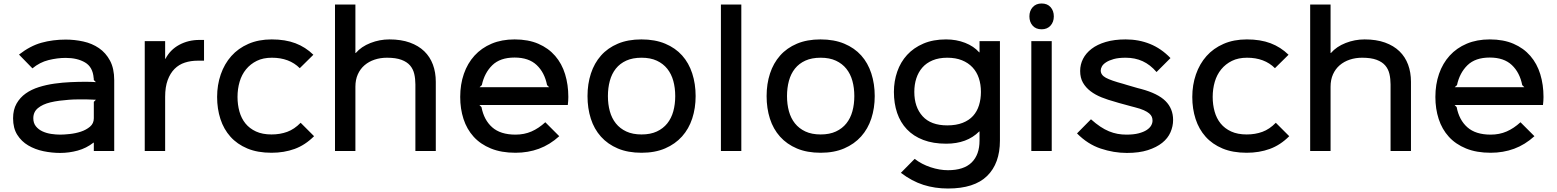

<svg xmlns="http://www.w3.org/2000/svg" viewBox="-20 -866 8926 1101"><path d="M635 -406V0H518V-48H516Q475 -16 425.5 -2.5Q376 11 325 11Q277 11 229 1Q181 -9 142 -32Q103 -55 79 -93Q55 -131 55 -188Q55 -237 75 -272Q95 -307 127.5 -330Q160 -353 203 -366.5Q246 -380 292.5 -386.5Q339 -393 385 -395Q431 -397 471 -397Q483 -397 502 -396.5Q521 -396 530 -395L518 -407Q517 -409 517.5 -413.5Q518 -418 517 -419Q512 -482 467.5 -508Q423 -534 357 -534Q309 -534 258.5 -521.5Q208 -509 166 -474L89 -553Q153 -603 218 -621Q283 -639 357 -639Q408 -639 458 -628Q508 -617 547.5 -590Q587 -563 611 -518Q635 -473 635 -406ZM530 -294Q522 -294 504.5 -295Q487 -296 476 -296Q454 -296 428.5 -296Q403 -296 376 -294Q349 -292 321.5 -288.5Q294 -285 269 -279Q224 -268 197.5 -246Q171 -224 171 -188Q171 -160 186 -141.5Q201 -123 224 -112.5Q247 -102 274 -98Q301 -94 325 -94Q347 -94 380 -97.5Q413 -101 443.5 -111Q474 -121 496 -139.5Q518 -158 518 -188V-282Z M1150 -518H1113Q1074 -518 1040 -507Q1006 -496 981 -471Q956 -446 941.5 -406.5Q927 -367 927 -311V0H810V-630H927V-529H929Q956 -581 1008 -609Q1060 -637 1123 -637H1150Z M1781 -85Q1730 -34 1669.5 -12Q1609 10 1537 10Q1457 10 1398.5 -14.5Q1340 -39 1301.5 -82Q1263 -125 1244 -183.5Q1225 -242 1225 -310Q1225 -379 1246 -439.5Q1267 -500 1306.5 -544.5Q1346 -589 1404.5 -614.5Q1463 -640 1538 -640Q1616 -640 1674 -618Q1732 -596 1777 -552L1699 -475Q1639 -535 1539 -535Q1489 -535 1452.5 -517Q1416 -499 1391 -468.5Q1366 -438 1354 -397Q1342 -356 1342 -310Q1342 -266 1353 -226.5Q1364 -187 1387.5 -158Q1411 -129 1448 -112Q1485 -95 1537 -95Q1586 -95 1627 -110Q1668 -125 1704 -162Z M2479 -397V0H2362V-382Q2362 -414 2355.5 -442Q2349 -470 2331.5 -490.5Q2314 -511 2282 -523Q2250 -535 2199 -535Q2161 -535 2128 -524Q2095 -513 2070.5 -492Q2046 -471 2032 -440Q2018 -409 2018 -369V0H1901V-840H2018V-562H2020Q2052 -599 2104.5 -619.5Q2157 -640 2213 -640Q2280 -640 2330 -622Q2380 -604 2413 -572Q2446 -540 2462.5 -495.5Q2479 -451 2479 -397Z M3239 -310Q3239 -288 3236 -264H2729L2741 -252Q2755 -178 2802.5 -136Q2850 -94 2936 -94Q2986 -94 3027.5 -112Q3069 -130 3107 -165L3187 -85Q3133 -36 3070.5 -13Q3008 10 2936 10Q2855 10 2795 -14.5Q2735 -39 2696 -82Q2657 -125 2638 -183.5Q2619 -242 2619 -310Q2619 -382 2640 -442.5Q2661 -503 2701 -547Q2741 -591 2799 -615.5Q2857 -640 2931 -640Q3009 -640 3067 -615Q3125 -590 3163.5 -545.5Q3202 -501 3220.5 -440.5Q3239 -380 3239 -310ZM3129 -366 3117 -378Q3103 -450 3057.5 -493Q3012 -536 2931 -536Q2848 -536 2803 -492Q2758 -448 2743 -378L2730 -366Z M3969 -315Q3969 -246 3949.5 -186.5Q3930 -127 3891 -83.5Q3852 -40 3794 -15Q3736 10 3659 10Q3581 10 3523 -14.5Q3465 -39 3426 -82.5Q3387 -126 3368 -185.5Q3349 -245 3349 -315Q3349 -385 3368.5 -444.5Q3388 -504 3426.5 -547.5Q3465 -591 3523 -615.5Q3581 -640 3658 -640Q3736 -640 3794.5 -615.5Q3853 -591 3891.5 -548Q3930 -505 3949.5 -445Q3969 -385 3969 -315ZM3852 -315Q3852 -362 3841 -402Q3830 -442 3806.5 -471.5Q3783 -501 3746.5 -518Q3710 -535 3659 -535Q3608 -535 3571.5 -518.5Q3535 -502 3511.5 -472.5Q3488 -443 3477 -402.5Q3466 -362 3466 -315Q3466 -268 3477 -228Q3488 -188 3511.5 -158.5Q3535 -129 3571.5 -112Q3608 -95 3659 -95Q3710 -95 3746.5 -112Q3783 -129 3806.5 -158.5Q3830 -188 3841 -228Q3852 -268 3852 -315Z M4231 0H4114V-840H4231Z M4996 -315Q4996 -246 4976.5 -186.5Q4957 -127 4918 -83.5Q4879 -40 4821 -15Q4763 10 4686 10Q4608 10 4550 -14.5Q4492 -39 4453 -82.5Q4414 -126 4395 -185.5Q4376 -245 4376 -315Q4376 -385 4395.5 -444.5Q4415 -504 4453.5 -547.5Q4492 -591 4550 -615.5Q4608 -640 4685 -640Q4763 -640 4821.5 -615.5Q4880 -591 4918.5 -548Q4957 -505 4976.5 -445Q4996 -385 4996 -315ZM4879 -315Q4879 -362 4868 -402Q4857 -442 4833.5 -471.5Q4810 -501 4773.5 -518Q4737 -535 4686 -535Q4635 -535 4598.5 -518.5Q4562 -502 4538.5 -472.5Q4515 -443 4504 -402.5Q4493 -362 4493 -315Q4493 -268 4504 -228Q4515 -188 4538.5 -158.5Q4562 -129 4598.5 -112Q4635 -95 4686 -95Q4737 -95 4773.5 -112Q4810 -129 4833.5 -158.5Q4857 -188 4868 -228Q4879 -268 4879 -315Z M5714 -630V-60Q5714 71 5640.5 143Q5567 215 5416 215Q5341 215 5275 194Q5209 173 5146 125L5225 45Q5265 76 5316.5 93Q5368 110 5416 110Q5507 110 5552 65.5Q5597 21 5597 -60V-112H5595Q5525 -42 5406 -42Q5331 -42 5274.5 -63.5Q5218 -85 5180.5 -124.5Q5143 -164 5124.5 -218.5Q5106 -273 5106 -339Q5106 -400 5125 -455Q5144 -510 5181.5 -551Q5219 -592 5275 -616Q5331 -640 5405 -640Q5464 -640 5514 -620.5Q5564 -601 5595 -566H5597V-630ZM5605 -339Q5605 -382 5593 -418Q5581 -454 5556.5 -480Q5532 -506 5496 -520.5Q5460 -535 5412 -535Q5364 -535 5328 -520Q5292 -505 5269 -478.5Q5246 -452 5234.5 -416.5Q5223 -381 5223 -339Q5223 -252 5270.5 -199.5Q5318 -147 5412 -147Q5463 -147 5500 -161.5Q5537 -176 5560 -201.5Q5583 -227 5594 -262.5Q5605 -298 5605 -339Z M6023 -772Q6023 -740 6004 -719Q5985 -698 5953 -698Q5920 -698 5901.5 -719Q5883 -740 5883 -772Q5883 -804 5902 -825Q5921 -846 5953 -846Q5986 -846 6004.5 -825Q6023 -804 6023 -772ZM6011 0H5894V-630H6011Z M6707 -178Q6707 -142 6692 -107.5Q6677 -73 6644.5 -47Q6612 -21 6562 -5Q6512 11 6442 11Q6367 11 6292 -14Q6217 -39 6156 -101L6236 -182Q6264 -157 6289.5 -140Q6315 -123 6339.5 -113Q6364 -103 6388.5 -98.5Q6413 -94 6439 -94Q6481 -94 6509.5 -101.5Q6538 -109 6555.5 -120.5Q6573 -132 6581 -146Q6589 -160 6589 -174Q6589 -186 6585 -196Q6581 -206 6570 -215.5Q6559 -225 6539 -234Q6519 -243 6487 -251Q6482 -252 6466 -256.5Q6450 -261 6431.5 -266Q6413 -271 6396.5 -275.5Q6380 -280 6375 -282Q6334 -293 6297.5 -307.5Q6261 -322 6233.5 -343Q6206 -364 6190 -392Q6174 -420 6174 -459Q6174 -496 6190.5 -528.5Q6207 -561 6239.5 -586Q6272 -611 6321 -625.5Q6370 -640 6435 -640Q6510 -640 6574.5 -614Q6639 -588 6692 -533L6612 -453Q6576 -495 6532.5 -515Q6489 -535 6435 -535Q6394 -535 6367 -527.5Q6340 -520 6323 -509Q6306 -498 6299 -485.5Q6292 -473 6292 -462Q6292 -436 6321.5 -420Q6351 -404 6422 -385Q6427 -383 6441.5 -379Q6456 -375 6472.5 -370Q6489 -365 6503.5 -361Q6518 -357 6523 -356Q6620 -330 6663.5 -286.5Q6707 -243 6707 -178Z M7373 -85Q7322 -34 7261.5 -12Q7201 10 7129 10Q7049 10 6990.5 -14.5Q6932 -39 6893.5 -82Q6855 -125 6836 -183.5Q6817 -242 6817 -310Q6817 -379 6838 -439.5Q6859 -500 6898.5 -544.5Q6938 -589 6996.5 -614.5Q7055 -640 7130 -640Q7208 -640 7266 -618Q7324 -596 7369 -552L7291 -475Q7231 -535 7131 -535Q7081 -535 7044.5 -517Q7008 -499 6983 -468.5Q6958 -438 6946 -397Q6934 -356 6934 -310Q6934 -266 6945 -226.5Q6956 -187 6979.5 -158Q7003 -129 7040 -112Q7077 -95 7129 -95Q7178 -95 7219 -110Q7260 -125 7296 -162Z M8071 -397V0H7954V-382Q7954 -414 7947.5 -442Q7941 -470 7923.5 -490.5Q7906 -511 7874 -523Q7842 -535 7791 -535Q7753 -535 7720 -524Q7687 -513 7662.5 -492Q7638 -471 7624 -440Q7610 -409 7610 -369V0H7493V-840H7610V-562H7612Q7644 -599 7696.5 -619.5Q7749 -640 7805 -640Q7872 -640 7922 -622Q7972 -604 8005 -572Q8038 -540 8054.5 -495.5Q8071 -451 8071 -397Z M8831 -310Q8831 -288 8828 -264H8321L8333 -252Q8347 -178 8394.5 -136Q8442 -94 8528 -94Q8578 -94 8619.5 -112Q8661 -130 8699 -165L8779 -85Q8725 -36 8662.5 -13Q8600 10 8528 10Q8447 10 8387 -14.5Q8327 -39 8288 -82Q8249 -125 8230 -183.5Q8211 -242 8211 -310Q8211 -382 8232 -442.5Q8253 -503 8293 -547Q8333 -591 8391 -615.5Q8449 -640 8523 -640Q8601 -640 8659 -615Q8717 -590 8755.5 -545.5Q8794 -501 8812.5 -440.5Q8831 -380 8831 -310ZM8721 -366 8709 -378Q8695 -450 8649.5 -493Q8604 -536 8523 -536Q8440 -536 8395 -492Q8350 -448 8335 -378L8322 -366Z"/></svg>

Font: TypoPRO Sinkin Sans
Style: 500 Medium
Weight: 500
Designer: Keith Bates
Foundry: K-Type
Version: Sinkin Sans (version 1.0)  by Keith Bates   •   © 2014   www